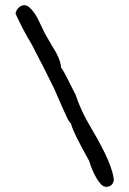

<svg xmlns="http://www.w3.org/2000/svg" viewBox="-20 -639 499 740"><path d="M419 55Q414 81 389 81Q379 81 369.5 71.5Q360 62 351.5 47Q343 32 335.5 14.5Q328 -3 324 -18Q307 -49 295.5 -70.5Q284 -92 276 -108Q268 -124 262.5 -137Q257 -150 253 -164Q247 -168 240.5 -181Q234 -194 224 -217L188 -299Q145 -387 100 -472Q73 -515 40 -586Q41 -598 51 -608.5Q61 -619 74 -619Q87 -619 101.5 -602.5Q116 -586 127 -564L154 -508Q174 -473 185 -455Q196 -437 197 -435Q207 -415 211 -402.5Q215 -390 215 -379Q219 -375 227.5 -359.5Q236 -344 245 -326Q254 -308 261.5 -293Q269 -278 271 -275Q279 -249 294.5 -215Q310 -181 335 -139Q413 -8 419 55Z"/></svg>

Font: Gaegu
Style: Accents-Regular
Weight: 400
Designer: JIKJI
Foundry: JIKJI
Version: Version 1.00